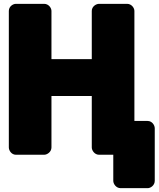

<svg xmlns="http://www.w3.org/2000/svg" viewBox="-20 -768 826 1000"><path d="M642 38C658 38 680 23 680 0V-711C680 -727 665 -748 642 -748H496C480 -748 458 -734 458 -711V-460H248V-711C248 -727 233 -748 210 -748H63C47 -748 26 -734 26 -711V0C26 16 40 38 63 38H210C226 38 248 23 248 0V-268H458V0C458 16 473 38 496 38ZM749 212C765 212 786 197 786 174V-100C786 -116 772 -138 749 -138H608C592 -138 570 -123 570 -100V174C570 190 585 212 608 212Z"/></svg>

Font: Asimov Print
Style: E
Weight: 500
Designer: Google
Version: Version 2.000980; 2014